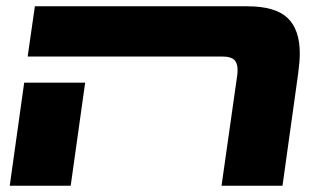

<svg xmlns="http://www.w3.org/2000/svg" viewBox="-20 -591 1015 611"><path d="M735 -352Q736 -358 736 -369Q736 -391 725 -401Q714 -411 689 -411H68L91 -571H767Q856 -571 895 -534Q934 -497 934 -421Q934 -396 929 -358L879 0H685ZM57 -328H251L205 0H11Z"/></svg>

Font: FiraGO Heavy
Style: Italic
Weight: 900
Italic angle: -8°
Designer: bBox Type GmbH
Foundry: bBox Type GmbH
Version: Version 1.001